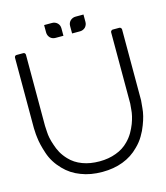

<svg xmlns="http://www.w3.org/2000/svg" viewBox="-122 -934 886 1026"><g transform="rotate(-15 321.0 -421.5)"><path d="M35.2 -724.6Q47.9 -724.6 72.3 -724.6Q77.1 -724.6 80.1 -721.7Q84 -717.8 84 -712.9Q84 -582 84 -319.3Q84 -319.3 84 -319.3Q84 -318.4 85.9 -286.1Q86.9 -252.9 101.6 -210.9Q108.4 -188.5 121.1 -165Q133.8 -142.6 153.3 -122.1Q181.6 -91.8 223.6 -76.2Q264.6 -60.5 317.4 -60.5Q368.2 -60.5 409.2 -76.2Q450.2 -90.8 479.5 -121.1Q499 -140.6 512.7 -164.1Q525.4 -186.5 534.2 -209Q549.8 -251 551.8 -284.2Q554.7 -316.4 554.7 -316.4Q554.7 -448.2 554.7 -710.9Q554.7 -715.8 558.6 -718.8Q561.5 -722.7 566.4 -722.7Q579.1 -722.7 603.5 -722.7Q608.4 -722.7 611.3 -718.8Q615.2 -715.8 615.2 -710.9Q615.2 -580.1 615.2 -318.4Q615.2 -315.4 611.3 -276.4Q608.4 -236.3 588.9 -186.5Q579.1 -159.2 562.5 -131.8Q545.9 -103.5 521.5 -80.1Q483.4 -41 431.6 -21.5Q380.9 -2 317.4 -2Q252 -2 200.2 -22.5Q147.5 -42 109.4 -82Q66.4 -126 48.8 -179.7Q31.2 -232.4 27.3 -270.5Q24.4 -291 24.4 -304.7Q23.4 -318.4 23.4 -321.3Q23.4 -370.1 23.4 -467.8Q23.4 -549.8 23.4 -712.9Q23.4 -717.8 27.3 -721.7Q30.3 -724.6 35.2 -724.6ZM221.7 -799.8Q221.7 -817.4 233.4 -829.1Q245.1 -840.8 262.7 -840.8Q279.3 -840.8 292 -829.1Q303.7 -817.4 303.7 -799.8Q303.7 -791 303.7 -779.3Q303.7 -767.6 303.7 -758.8Q303.7 -758.8 287.1 -758.8Q270.5 -758.8 262.7 -758.8Q246.1 -758.8 233.4 -771.5Q221.7 -783.2 221.7 -799.8ZM300.8 -799.8Q300.8 -783.2 289.1 -770.5Q277.3 -758.8 259.8 -758.8Q242.2 -758.8 230.5 -770.5Q218.8 -783.2 218.8 -799.8Q218.8 -808.6 218.8 -821.3Q218.8 -833 218.8 -840.8Q218.8 -840.8 235.4 -840.8Q251 -840.8 259.8 -840.8Q277.3 -840.8 289.1 -829.1Q300.8 -817.4 300.8 -799.8ZM395.5 -840.8Q403.3 -840.8 419.9 -840.8Q436.5 -840.8 436.5 -840.8Q436.5 -833 436.5 -821.3Q436.5 -808.6 436.5 -799.8Q436.5 -783.2 424.8 -770.5Q412.1 -758.8 395.5 -758.8Q377.9 -758.8 366.2 -770.5Q354.5 -783.2 354.5 -799.8Q354.5 -817.4 366.2 -829.1Q378.9 -840.8 395.5 -840.8ZM392.6 -758.8Q384.8 -758.8 368.2 -758.8Q351.6 -758.8 351.6 -758.8Q351.6 -767.6 351.6 -779.3Q351.6 -791 351.6 -799.8Q351.6 -817.4 363.3 -829.1Q376 -840.8 392.6 -840.8Q410.2 -840.8 421.9 -829.1Q433.6 -817.4 433.6 -799.8Q433.6 -783.2 421.9 -771.5Q410.2 -758.8 392.6 -758.8Z"/></g></svg>

Font: Citrica
Style: Regular
Weight: 400
Designer: Mario Otalvaro
Version: Version 1.0